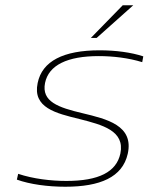

<svg xmlns="http://www.w3.org/2000/svg" viewBox="-20 -700 564 729"><path d="M282 -248C368 -226 455 -204 437 -117C422 -47 355 -13 232 -13C173 -13 106 -21 49 -40L44 -18C94 0 162 9 228 9C360 9 445 -27 465 -116C489 -224 385 -248 294 -270C201 -292 137 -314 151 -385C165 -453 236 -487 355 -487C409 -487 468 -480 520 -464L524 -486C479 -501 419 -509 358 -509C221 -509 140 -468 123 -385C103 -291 192 -270 282 -248ZM325 -556H347L486 -680H446Z"/></svg>

Font: LT Wave Thin
Style: Italic
Weight: 100
Designer: Daniel Lyons
Version: Version 2.5 (Glyphs App)